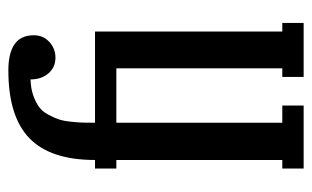

<svg xmlns="http://www.w3.org/2000/svg" viewBox="-160 -568 729 448"><g transform="rotate(-90 204.0 -344.5)"><path d="M181.2 0H34.2V-49.8H54.2V-437H34.2V-486.8H54.2Q54.2 -590.8 105 -639.9Q155.8 -689 263.2 -689Q345.2 -689 345.2 -629.9Q345.2 -607.4 329.6 -593.3Q314 -579.1 293 -579.1Q270.5 -579.1 256.3 -595.5Q242.2 -611.8 242.2 -637.2Q221.2 -636.7 204.8 -630.9Q188.5 -625 178 -617.4Q167.5 -609.9 160.2 -596.2Q152.8 -582.5 149.2 -572Q145.5 -561.5 143.6 -543.5Q141.6 -525.4 141.4 -515.4Q141.1 -505.4 141.1 -486.8H354V-49.8H374V0H248V-49.8H268.1V-437H141.1V-49.8H181.2Z"/></g></svg>

Font: Margherita Semibold
Style: Regular
Weight: 600
Designer: James Puckett
Foundry: Dunwich Type Founders
Version: Version 1.008;hotconv 1.0.109;makeotfexe 2.5.65596